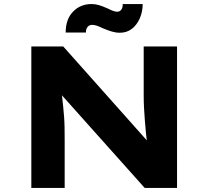

<svg xmlns="http://www.w3.org/2000/svg" viewBox="-20 -930 1031 950"><path d="M135 0V-700H293L738 -200L711 -205Q705 -241 702 -273.5Q699 -306 696.5 -337Q694 -368 692.5 -398Q691 -428 691 -460Q691 -492 691 -527V-700H856V0H696L235 -516L280 -509Q284 -480 287 -454.5Q290 -429 292.5 -404Q295 -379 297 -353.5Q299 -328 299.5 -298.5Q300 -269 300 -234V0ZM573 -768Q553 -768 533 -774Q513 -780 489 -790Q471 -799 458.5 -803Q446 -807 436 -807Q422 -807 413.5 -797Q405 -787 405 -769H305Q305 -835 341.5 -872.5Q378 -910 433 -910Q451 -910 468.5 -905Q486 -900 513 -888Q529 -880 540 -876Q551 -872 560 -872Q573 -872 580.5 -882.5Q588 -893 587 -910H686Q686 -872 671.5 -839Q657 -806 632 -787Q607 -768 573 -768Z"/></svg>

Font: Lexend Giga
Style: Bold
Weight: 700
Version: Version 1.007